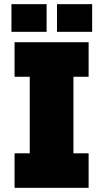

<svg xmlns="http://www.w3.org/2000/svg" viewBox="-20 -903 496 923"><path d="M50 0H406V-166H333V-534H406V-700H50V-534H123V-166H50ZM254 -750H423V-883H254ZM35 -750H204V-883H35Z"/></svg>

Font: Finlandica Black
Style: Regular
Weight: 900
Designer: Niklas Ekholm, Juho Hiilivirta, Jaakko Suomalainen
Foundry: Helsinki Type Studio
Version: Version 2.000;Glyphs 3.2 (3202)